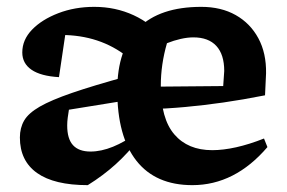

<svg xmlns="http://www.w3.org/2000/svg" viewBox="-20 -529 838 560"><path d="M541 11Q434 11 378 -60Q322 -131 322 -266Q322 -386 384 -447.5Q446 -509 567 -509Q625 -509 667.5 -485Q710 -461 733.5 -417.5Q757 -374 756 -315L753 -251Q687 -238 631 -230Q575 -222 521 -217Q467 -212 404 -210L405 -276L631 -278L634 -322Q634 -370 611 -395Q588 -420 544 -420Q527 -420 507 -415.5Q487 -411 467 -403Q458 -372 453.5 -341Q449 -310 449 -279Q449 -183 488.5 -137Q528 -91 599 -91Q631 -91 669 -99.5Q707 -108 750 -125L760 -100Q665 11 541 11ZM236 11Q138 11 88 -24.5Q38 -60 38 -128Q38 -156 50.5 -177.5Q63 -199 96 -218Q129 -237 190 -258Q251 -279 349 -306L348 -236L181 -209Q179 -197 177.5 -185.5Q176 -174 176 -163Q176 -124 193 -105.5Q210 -87 244 -87Q275 -87 309.5 -101Q344 -115 381 -142L386 -125Q354 -83 317.5 -50Q281 -17 236 11ZM352 -363Q271 -427 158 -427Q126 -427 93 -420L175 -459L152 -304Q99 -307 72 -325.5Q45 -344 45 -376Q45 -413 73.5 -442.5Q102 -472 150 -490.5Q198 -509 255 -509Q317 -509 370 -484.5Q423 -460 461 -413Z"/></svg>

Font: Piazzolla Thin ExtraBold
Style: Regular
Weight: 800
Version: Version 2.005